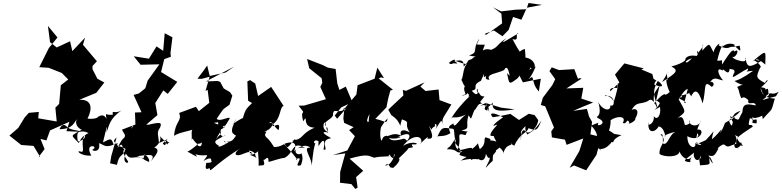

<svg xmlns="http://www.w3.org/2000/svg" viewBox="-20 -1028 5155 1266"><path d="M714 0 749 -122C704 -82 767 -92 729 -74C715 -117 713 -118 659 -89C685 -200 691 -217 682 -155C700 -195 698 -244 783 -301C731 -270 719 -311 724 -272C673 -264 675 -297 682 -243C664 -291 607 -255 635 -240C624 -304 664 -234 557 -246C591 -311 587 -375 503 -370L615 -416L668 -484L622 -509L590 -572V-593L619 -624L527 -733L541 -780L457 -691L442 -756L354 -715L310 -750L296 -857L359 -781L302 -711L239 -585L301 -581L387 -547L430 -504L381 -466L370 -343L345 -318L354 -227L232 -248L236 -290L170 -284L143 -254L100 -184L42 -134L120 -72L201 -66L245 7L237 4L274 -45L247 -112L286 -102L310 -168L438 -225L418 -163L549 -157C477 -169 438 -173 424 -191C436 -163 404 -244 372 -176C467 -178 466 -223 490 -244C458 -206 527 -149 537 -182C439 -125 443 -146 499 -85C544 -176 567 -111 494 -95C474 -181 524 -171 564 -150C486 -124 558 -6 507 -30C479 -35 517 3 582 -2C532 -90 637 -66 591 -42C576 -36 647 -12 633 -84C671 -72 670 -46 757 -85C741 -58 768 -72 808 -46C792 9 767 -20 751 59L706 49Z M854 -199C868 -203 838 -167 807 -156C799 -89 807 -158 754 -52C801 -105 767 -49 829 -17C803 -59 766 -43 825 37C827 56 781 45 810 -16C841 38 864 -8 926 16C936 -31 954 -54 899 -15C962 -21 975 52 956 37C916 21 934 17 883 2C954 -6 1018 -23 971 41C1000 0 1053 -46 986 -58C979 -34 1064 -94 1030 -137C1043 -116 1066 -106 1081 -75C1111 -111 1091 -74 1075 -106C1076 -72 1068 -62 1053 -82C1103 -132 1105 -116 1028 -85C1025 -138 1010 -152 1036 -188C1046 -217 1047 -227 961 -206H944L1018 -269L1004 -349L1057 -432L1086 -409L1149 -488L1042 -553L1063 -638L1107 -654L1104 -678L1117 -782L1066 -809L1056 -693L1012 -722L962 -641L862 -657L907 -601L1031 -604L954 -497L938 -446L896 -412L861 -402L913 -288L870 -286L873 -207L784 -173L807 -133L836 -165Z M1468 -550 1363 -527 1346 -596 1323 -563 1282 -509 1309 -508 1362 -522 1335 -428 1349 -436 1360 -350 1291 -295 1272 -324 1161 -283C1183 -230 1134 -230 1128 -132C1157 -156 1247 -166 1262 -179C1228 -179 1255 -116 1239 -103C1253 -144 1262 -52 1311 -89C1309 -30 1256 -93 1286 -81C1298 -85 1213 -17 1213 -30C1307 23 1274 3 1269 -11C1343 12 1370 -32 1322 33C1411 -17 1343 67 1398 26C1360 23 1404 46 1340 46C1323 124 1372 57 1364 94C1373 100 1425 35 1573 -55C1514 -21 1521 16 1595 -18C1644 -39 1651 -14 1624 -5C1693 -27 1625 7 1623 -36C1685 -21 1648 5 1681 19C1606 -30 1619 20 1683 -31C1678 -21 1688 8 1685 64C1729 62 1727 63 1715 17C1719 51 1751 -25 1751 40C1801 26 1841 12 1854 14C1921 -18 1903 -104 1991 -53C1900 -67 1923 10 1970 -17C1949 -28 1994 -12 1964 61C1901 83 1998 -6 1931 21C1955 45 1929 0 1852 -78C1877 -91 1954 -106 1918 -30C1993 -101 2040 -45 2021 -54C1971 -58 2046 28 2033 68C2041 48 2039 -18 2059 -84C2044 -78 2048 -116 2080 -97V-64C2121 -134 2123 -87 2113 -42C2156 -30 2078 -104 2164 -117C2071 -166 2134 -160 2145 -152C2117 -197 2146 -204 2140 -158C2082 -186 2136 -259 2126 -194C2105 -234 2184 -241 2176 -280C2184 -320 2211 -269 2265 -316L2203 -245L2187 -266L2230 -320L2304 -354L2260 -457L2218 -435L2204 -478L2193 -573L2142 -582L2108 -599L2005 -639L2019 -578L2101 -512L2105 -482L2092 -455L2129 -374L1986 -332L1949 -331C2011 -253 1954 -325 1979 -228C2018 -288 1962 -189 2054 -186C1959 -146 1986 -109 1907 -102C1932 -94 1932 -96 1925 -112C1875 -53 1878 -43 1856 -80C1833 -62 1784 -52 1784 -63C1739 -135 1737 -110 1727 -139C1755 -210 1744 -146 1723 -163C1756 -161 1806 -227 1755 -216C1773 -240 1788 -186 1817 -170C1837 -246 1769 -169 1778 -208C1835 -247 1821 -318 1850 -330L1768 -455L1682 -395L1663 -477L1629 -500L1611 -491L1616 -364L1677 -327L1703 -361L1669 -375C1601 -305 1602 -322 1577 -234C1602 -247 1615 -280 1507 -205C1581 -250 1496 -186 1538 -246C1487 -148 1514 -149 1546 -127C1529 -159 1531 -70 1455 -100C1499 -48 1427 -115 1487 -90C1402 -39 1415 -69 1431 -62C1359 -101 1426 -107 1470 -141C1426 -99 1455 -179 1405 -110C1416 -135 1451 -193 1432 -136C1428 -196 1476 -214 1459 -186C1406 -221 1364 -215 1417 -222C1429 -185 1392 -235 1382 -177C1458 -168 1430 -182 1406 -165C1447 -190 1437 -147 1495 -247C1492 -265 1430 -221 1409 -245C1462 -320 1436 -296 1493 -337L1512 -397L1497 -420L1455 -445L1432 -488L1415 -494L1338 -491L1524 -589Z M2512 -513 2468 -582 2450 -509 2338 -466 2330 -405 2235 -292 2251 -319 2244 -246 2249 -218 2326 -183 2349 -214 2282 -170 2320 -130 2270 -36 2174 -5 2257 -17 2223 106 2222 177 2297 186 2323 218 2338 209 2328 138 2303 162 2375 98 2285 18C2405 -16 2408 -1 2447 12C2476 5 2478 6 2553 2C2510 11 2585 -12 2550 -55C2559 -32 2533 1 2576 16C2570 -42 2632 7 2591 -39C2583 6 2556 68 2519 63C2550 32 2554 108 2559 62C2536 68 2560 80 2573 79C2642 19 2601 7 2608 19C2583 38 2675 -42 2673 -51C2722 -60 2697 -54 2695 -76C2769 -70 2706 -110 2638 -66C2693 -142 2776 -142 2755 -79C2735 -69 2823 -150 2797 -115C2857 -101 2817 -172 2809 -198C2841 -155 2805 -174 2850 -197C2837 -217 2873 -218 2852 -176C2901 -257 2887 -231 2909 -194C2883 -244 2900 -242 2956 -339L2878 -368L2872 -438L2786 -428L2752 -457L2780 -485L2657 -429L2636 -435L2640 -399L2540 -305L2560 -269C2645 -215 2604 -156 2630 -241C2701 -217 2628 -218 2695 -138C2703 -153 2604 -201 2624 -134C2578 -158 2548 -130 2522 -128C2582 -93 2659 -138 2598 -121C2684 -167 2703 -136 2651 -85C2681 -98 2647 -113 2644 -114C2550 -88 2554 -111 2529 -136C2537 -125 2506 -144 2498 -101C2482 -103 2486 -191 2497 -196C2497 -196 2520 -234 2536 -248C2528 -199 2518 -240 2425 -248C2419 -215 2379 -209 2417 -277C2417 -277 2407 -228 2409 -154L2438 -227L2528 -320L2540 -380L2554 -431L2571 -436L2477 -511L2492 -518Z M3182 -123C3165 -109 3191 -81 3144 -44C3119 -102 3151 -88 3093 -46C3096 -70 3007 -24 2980 -41C3032 -31 2985 -50 2995 -36C3034 -122 2974 -158 3050 -137C3063 -186 3095 -147 3022 -168C3090 -181 3044 -196 3070 -268C3092 -232 3082 -243 3108 -301C3129 -315 3128 -362 3175 -337C3128 -330 3094 -300 3186 -351C3190 -324 3157 -307 3193 -299C3208 -349 3177 -293 3230 -352C3219 -299 3258 -288 3374 -307L3285 -318L3182 -349L3206 -289C3194 -369 3199 -299 3146 -356C3202 -428 3159 -362 3138 -418C3111 -412 3132 -471 3130 -424C3131 -395 3109 -407 3091 -430C3145 -442 3082 -463 3151 -495C3183 -566 3169 -542 3170 -519C3210 -540 3155 -504 3208 -502C3179 -541 3261 -543 3304 -566C3330 -617 3342 -522 3345 -505C3341 -522 3379 -494 3323 -546C3339 -470 3334 -468 3392 -511C3401 -526 3418 -522 3398 -605L3380 -579L3428 -485L3546 -509L3533 -425C3474 -488 3513 -546 3465 -505C3472 -516 3487 -527 3512 -589C3456 -578 3454 -522 3477 -582C3531 -557 3510 -662 3415 -648C3440 -645 3451 -608 3441 -705C3413 -702 3361 -647 3409 -675C3420 -678 3411 -670 3359 -771C3411 -750 3371 -815 3399 -809C3306 -754 3268 -726 3320 -778C3232 -715 3281 -723 3189 -687C3183 -667 3231 -648 3237 -691C3168 -729 3120 -671 3184 -643C3170 -704 3149 -662 3177 -733C3098 -734 3129 -730 3140 -773C3088 -692 3141 -688 3073 -662C3153 -644 3126 -675 3091 -639C3045 -620 3088 -642 3038 -589C3033 -608 3051 -655 2941 -612C2971 -582 3014 -674 2939 -613C3016 -607 2999 -607 2974 -627C2990 -631 3070 -581 3085 -623C3028 -610 3038 -517 3022 -502C3042 -467 3038 -440 3073 -484C3006 -448 3067 -405 3043 -404C2989 -390 3085 -402 3055 -419C3097 -391 3046 -394 3076 -392C3031 -352 2978 -289 2947 -233C2970 -277 2963 -232 3052 -272C3005 -241 2976 -171 2969 -215C2955 -199 2925 -207 2950 -150C2903 -119 2862 -139 2862 -123C2894 -193 2895 -188 2965 -179C2981 -179 2970 -133 2985 -99C2969 -42 3024 -29 3029 -28C2981 -8 3004 -49 2927 -43C2945 -71 2935 -35 2984 -118C2957 -74 3040 -57 3009 -7C3061 19 3078 -10 3018 31C3082 18 3098 14 3078 34C3097 8 3141 30 3133 19C3151 35 3187 41 3186 -46C3175 -47 3180 -9 3200 13C3229 2 3180 73 3184 78C3247 6 3223 57 3231 -5C3281 -62 3217 -10 3274 -55C3316 -21 3291 -4 3298 -16C3322 -95 3365 -54 3350 -92C3364 -44 3389 -94 3366 -58C3414 -161 3450 -142 3465 -183C3518 -164 3522 -166 3550 -233C3504 -166 3489 -162 3456 -141C3446 -178 3415 -191 3413 -102C3427 -161 3393 -144 3445 -197C3432 -113 3521 -167 3529 -236L3505 -269L3467 -278L3402 -237L3345 -277L3274 -262L3229 -255C3201 -285 3231 -292 3299 -253C3302 -261 3220 -201 3236 -198C3296 -227 3208 -168 3214 -133C3281 -119 3205 -171 3253 -94C3199 -113 3226 -93 3180 -79L3223 -44L3213 -112ZM3182 -796 3180 -807 3237 -827 3293 -789 3334 -831 3363 -916 3418 -898 3454 -977 3553 -996 3465 -1008 3451 -967 3378 -964 3284 -953 3230 -980 3286 -938 3291 -874C3254 -848 3218 -821 3182 -796Z M3802 -513 3791 -508 3767 -572 3666 -566 3618 -584 3603 -559 3641 -506 3622 -467 3559 -383 3546 -336 3575 -327 3633 -187 3615 -162 3619 -122 3705 -107 3716 -73 3826 -115 3800 -32 3736 78 3765 63 3845 95 3913 -7 3931 -75C3924 -80 3893 -71 3923 -38C3913 -82 3975 11 3924 -66C3894 -70 3941 -8 4007 -83C4028 -113 3994 -95 3970 -107C4066 -72 3982 -95 4078 -137C4002 -151 4051 -135 3992 -170C3994 -152 4009 -205 4006 -235C4043 -263 4114 -268 4087 -218C4114 -202 4111 -255 4130 -221C4109 -198 4179 -232 4168 -245C4213 -321 4143 -318 4138 -291C4178 -369 4202 -333 4256 -364C4263 -373 4287 -385 4316 -307C4306 -381 4269 -408 4317 -494C4337 -483 4379 -438 4294 -470C4301 -510 4326 -482 4289 -509L4281 -540L4209 -570L4225 -577L4097 -610L4035 -536L4064 -484L4004 -426C3995 -451 4031 -449 4050 -448C4054 -507 4067 -480 4027 -356C4015 -393 3962 -407 3969 -394C4037 -411 4040 -315 4005 -334C4007 -284 3944 -307 3924 -358C3956 -247 3901 -266 3921 -250C4002 -214 3902 -186 3926 -213C3903 -208 3966 -237 3878 -200C3952 -122 3887 -103 3937 -126L3873 -142L3884 -224L3864 -260L3850 -310L3759 -297C3802 -316 3847 -334 3891 -352L3813 -378L3826 -449L3715 -445L3815 -510Z M4505 -349C4476 -380 4428 -378 4477 -388C4464 -431 4432 -370 4536 -420C4509 -414 4543 -400 4536 -390C4556 -434 4582 -451 4613 -346C4639 -442 4614 -508 4673 -455C4700 -469 4678 -498 4662 -485C4689 -529 4713 -502 4748 -498C4710 -540 4703 -591 4745 -562C4741 -594 4786 -513 4791 -574C4824 -570 4823 -563 4823 -552C4791 -489 4830 -534 4913 -577C4911 -540 4864 -556 4946 -561C4869 -507 4844 -499 4823 -494C4899 -442 4913 -492 4841 -455C4848 -443 4852 -433 4855 -416C4878 -340 4861 -418 4914 -368C4906 -324 4956 -369 4964 -333C4912 -342 4877 -352 4875 -288C4838 -225 4866 -231 4793 -262C4825 -189 4842 -191 4820 -265C4806 -196 4809 -178 4786 -233C4832 -273 4805 -276 4864 -298C4808 -234 4801 -268 4812 -245C4729 -202 4781 -236 4727 -147C4749 -204 4737 -164 4674 -109C4681 -177 4711 -185 4634 -104C4603 -90 4568 -71 4571 -90C4631 -66 4596 -67 4563 -84C4578 -47 4513 -41 4512 -130C4601 -80 4639 -193 4570 -171C4566 -141 4606 -147 4569 -116C4590 -168 4556 -140 4604 -237C4589 -179 4514 -201 4526 -235C4544 -191 4454 -207 4496 -203C4488 -229 4487 -278 4443 -244C4506 -300 4510 -275 4447 -387C4445 -326 4472 -428 4515 -442L4492 -350ZM4331 -349C4312 -301 4252 -283 4332 -323C4341 -260 4308 -232 4291 -263C4297 -208 4242 -190 4256 -222C4247 -145 4302 -149 4327 -202C4315 -180 4347 -217 4368 -129C4345 -129 4393 -152 4434 -158C4390 -141 4385 -65 4351 -82C4349 -104 4358 -152 4335 -141C4389 -96 4323 -75 4329 -13C4354 8 4456 13 4461 -30C4468 0 4516 48 4544 1C4511 50 4557 42 4513 39C4477 31 4502 24 4557 -22C4543 18 4590 56 4600 -3C4602 61 4622 -3 4617 -8C4584 41 4589 -1 4596 62C4686 56 4650 58 4659 3C4700 75 4669 51 4652 -3C4695 12 4699 -21 4718 -49C4695 -39 4746 -84 4756 -74C4790 -48 4776 -69 4867 -88C4883 -78 4822 -21 4822 -74C4862 -131 4794 -153 4848 -126C4842 -119 4831 -111 4879 -69C4863 -58 4822 -108 4851 -39C4812 -115 4839 -123 4944 -193C4933 -223 4903 -173 4925 -249C4972 -236 4908 -214 4969 -215C4976 -271 4946 -211 4939 -256C4962 -233 5054 -285 5050 -305C5015 -295 4999 -277 5010 -243C5077 -321 5062 -281 5089 -378C5053 -380 5004 -387 4995 -448C5016 -397 5034 -368 5029 -394C5078 -435 5055 -391 5115 -423C5080 -374 5126 -407 5008 -368C5028 -389 5063 -400 5047 -411C5043 -450 5053 -459 4988 -403C5077 -455 4990 -450 4999 -453C5078 -522 5024 -499 5025 -480C4964 -514 4963 -518 4992 -582C5014 -585 4946 -649 4944 -624C5042 -707 5027 -695 5026 -602C4950 -672 4944 -611 5015 -636C4919 -576 4909 -583 4896 -637C4891 -651 4907 -653 4891 -625C4872 -618 4808 -640 4810 -654C4833 -640 4863 -718 4823 -688C4813 -712 4791 -679 4741 -603C4741 -647 4742 -625 4709 -628C4733 -732 4757 -745 4739 -716C4792 -768 4859 -715 4813 -739C4875 -670 4862 -697 4857 -727C4759 -702 4760 -742 4827 -735C4818 -748 4795 -680 4718 -730C4740 -755 4693 -728 4685 -683C4654 -738 4664 -754 4611 -694C4608 -767 4640 -733 4576 -674C4574 -720 4592 -668 4572 -659C4502 -673 4475 -626 4518 -606C4472 -649 4501 -611 4412 -522C4487 -591 4488 -637 4553 -644C4540 -656 4497 -577 4500 -641C4510 -640 4491 -611 4407 -590C4456 -562 4445 -551 4345 -487C4412 -584 4360 -564 4385 -501C4367 -523 4371 -472 4396 -421C4400 -425 4368 -395 4365 -406C4356 -413 4315 -376 4293 -343C4284 -420 4299 -415 4330 -467L4307 -368Z"/></svg>

Font: Hussar Lance
Style: ExBdObl
Weight: 700
Foundry: Cannot Into Space Fonts, PlusOne Fonts
Version: Version 2.270